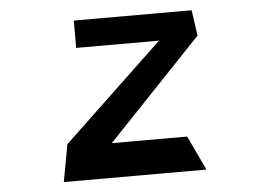

<svg xmlns="http://www.w3.org/2000/svg" viewBox="-45 -616 906 672"><g transform="rotate(-5 408.5 -280.0)"><path d="M153 0 177 -131 528 -464H237V-560H651L664 -470L332 -121H597L654 0Z"/></g></svg>

Font: OpenDyslexic
Style: Regular
Weight: 400
Designer: Abbie Gonzalez
Version: Version 0.920;hotconv 1.0.109;makeotfexe 2.5.65596